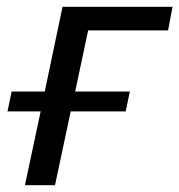

<svg xmlns="http://www.w3.org/2000/svg" viewBox="-20 -542 525 562"><path d="M53 0 99 -216H2L14 -274H111L163 -522H485L472 -453H238L200 -274H360L348 -216H187L141 0Z"/></svg>

Font: Raleway Medium
Style: Italic
Weight: 500
Italic angle: -12°
Designer: Matt McInerney, Pablo Impallari, Rodrigo Fuenzalida
Foundry: Matt McInerney, Pablo Impallari, Rodrigo Fuenzalida
Version: Version 4.026